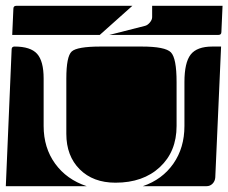

<svg xmlns="http://www.w3.org/2000/svg" viewBox="-20 -650 785 660"><path d="M208 -190V-380Q208 -456 226.5 -473Q245 -490 326 -490H467Q548 -490 567.5 -470Q587 -450 587 -368V-217Q587 -129 529.5 -75.5Q472 -22 377 -22Q300 -22 254 -68Q208 -114 208 -190ZM471 -10Q538 -33 576 -87.5Q614 -142 614 -217V-368Q614 -435 635.5 -462.5Q657 -490 710 -490H740L720 -40Q719 -27 710.5 -18.5Q702 -10 690 -10ZM0 -10 20 -480Q20 -490 30 -490Q85 -490 107.5 -465Q130 -440 130 -380V-217Q130 -142 169.5 -87.5Q209 -33 278 -10ZM22 -530 26 -620Q26 -630 36 -630H435L323 -530ZM356 -530 478 -561Q487 -563 495 -572.5Q503 -582 503 -591V-630H745L741 -540Q741 -530 731 -530Z"/></svg>

Font: PrimecolorCV1
Style: Medium
Weight: 500
Designer: gluk
Foundry: gluk
Version: Version 0.672